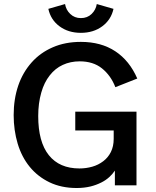

<svg xmlns="http://www.w3.org/2000/svg" viewBox="-20 -921 773 954"><path d="M303.2 -900.9Q308.1 -871.6 329.1 -851.6Q350.6 -831.1 381.8 -831.1Q414.1 -831.1 435.1 -851.6Q456.1 -871.6 460.9 -900.9L543.9 -877Q532.2 -823.2 488.3 -790.5Q444.3 -757.8 381.8 -757.8Q319.3 -757.8 275.4 -790.5Q231.9 -822.8 220.2 -877ZM354 -366.2H658.2V0H550.8V-73.2Q538.6 -55.2 523.4 -41.5Q505.9 -25.4 483.4 -14.2Q458 -1.5 430.2 5.4Q397.9 13.2 360.8 13.2Q285.2 13.2 226.1 -15.1Q168 -43 127.9 -91.8Q87.9 -140.6 67.9 -207Q47.9 -273.9 47.9 -349.1Q47.9 -428.7 70.8 -496.1Q93.3 -561.5 137.2 -610.8Q180.2 -659.2 242.2 -686Q303.7 -712.9 381.8 -712.9Q482.4 -712.9 553.2 -666Q623.5 -619.6 662.1 -530.8L553.2 -487.8Q530.8 -545.9 486.3 -581.5Q442.9 -616.2 376 -616.2Q330.1 -616.2 292 -598.6Q254.4 -581.5 227.1 -546.4Q199.2 -511.2 185.1 -460.9Q169.9 -408.2 169.9 -344.2Q169.9 -215.8 222.7 -149.9Q275.4 -84 375 -84Q407.7 -84 438.5 -92.8Q468.3 -101.1 493.2 -120.1Q517.1 -138.2 530.8 -165.5Q544.9 -193.8 544.9 -231V-272.9H354Z"/></svg>

Font: Post Grotesk Medium
Style: Medium
Weight: 500
Version: Version 1.0